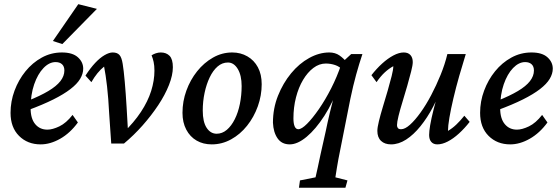

<svg xmlns="http://www.w3.org/2000/svg" viewBox="-20 -681 2668 916"><path d="M173.8 7.8Q111.3 7.8 70.8 -32.7Q30.3 -73.2 30.3 -142.6Q30.3 -197.3 49.3 -248.5Q68.4 -299.8 101.6 -340.8Q134.8 -381.8 179.2 -406.2Q223.6 -430.7 275.4 -430.7Q326.2 -430.7 351.6 -407.7Q377 -384.8 377 -353.5Q377 -329.1 362.3 -304.7Q347.7 -280.3 315.9 -255.9Q284.2 -231.4 234.4 -206.5Q184.6 -181.6 113.3 -155.3V-200.2Q171.9 -223.6 210.4 -246.6Q249 -269.5 268.1 -293.9Q287.1 -318.4 287.1 -344.7Q287.1 -364.3 275.9 -374.5Q264.6 -384.8 245.1 -384.8Q214.8 -384.8 187.5 -356.4Q160.2 -328.1 143.1 -278.8Q126 -229.5 126 -165Q126 -115.2 147.9 -88.9Q169.9 -62.5 206.1 -62.5Q230.5 -62.5 263.2 -78.1Q295.9 -93.8 326.2 -132.8L351.6 -96.7Q314.5 -45.9 267.1 -19Q219.7 7.8 173.8 7.8ZM277.3 -470.7 232.4 -485.4 353.5 -661.1 442.4 -638.7Z M510.7 3.9 501 -136.7Q497.1 -213.9 490.7 -269Q484.4 -324.2 476.6 -363.3Q443.4 -336.9 416 -289.1L387.7 -320.3Q411.1 -356.4 434.1 -380.9Q457 -405.3 479 -418Q501 -430.7 517.6 -430.7Q539.1 -430.7 549.8 -418.9Q560.5 -407.2 565.4 -376Q570.3 -346.7 575.2 -291Q580.1 -235.4 584 -169.9L590.8 -51.8L568.4 -47.9Q619.1 -96.7 652.3 -147Q685.5 -197.3 701.2 -247.1Q716.8 -296.9 716.8 -343.8Q716.8 -368.2 712.9 -385.7Q709 -403.3 703.1 -417Q711.9 -422.9 723.6 -426.8Q735.4 -430.7 747.1 -430.7Q773.4 -430.7 789.1 -414.6Q804.7 -398.4 804.7 -360.4Q804.7 -322.3 786.1 -275.4Q767.6 -228.5 734.9 -179.2Q702.1 -129.9 660.2 -82.5Q618.2 -35.2 571.3 3.9Z M990.2 7.8Q949.2 7.8 918 -10.3Q886.7 -28.3 868.7 -62.5Q850.6 -96.7 850.6 -142.6Q850.6 -197.3 869.1 -248.5Q887.7 -299.8 920.4 -340.8Q953.1 -381.8 996.1 -406.2Q1039.1 -430.7 1087.9 -430.7Q1127.9 -430.7 1160.2 -412.1Q1192.4 -393.6 1210.4 -359.9Q1228.5 -326.2 1228.5 -279.3Q1228.5 -225.6 1210 -173.8Q1191.4 -122.1 1158.7 -81.1Q1126 -40 1082.5 -16.1Q1039.1 7.8 990.2 7.8ZM1013.7 -43Q1040 -43 1062 -61.5Q1084 -80.1 1100.1 -112.3Q1116.2 -144.5 1124.5 -185.5Q1132.8 -226.6 1132.8 -270.5Q1132.8 -321.3 1114.3 -352.1Q1095.7 -382.8 1067.4 -382.8Q1040 -382.8 1018.1 -363.8Q996.1 -344.7 980.5 -312Q964.8 -279.3 956.1 -238.3Q947.3 -197.3 947.3 -153.3Q947.3 -99.6 965.8 -71.3Q984.4 -43 1013.7 -43Z M1709 -422.9Q1701.2 -399.4 1693.8 -375.5Q1686.5 -351.6 1679.2 -325.2Q1671.9 -298.8 1665 -270Q1658.2 -241.2 1651.4 -209L1605.5 22.5Q1592.8 84 1587.4 118.7Q1582 153.3 1580.1 165L1637.7 179.7L1627.9 214.8H1406.2L1411.1 179.7L1485.4 165Q1489.3 147.5 1495.6 119.6Q1502 91.8 1508.8 57.6L1534.2 -55.7Q1541 -89.8 1553.7 -144Q1566.4 -198.2 1589.8 -279.3H1599.6Q1569.3 -193.4 1527.8 -128.9Q1486.3 -64.5 1442.9 -28.3Q1399.4 7.8 1362.3 7.8Q1324.2 7.8 1304.2 -21Q1284.2 -49.8 1282.2 -95.7Q1282.2 -164.1 1306.2 -224.1Q1330.1 -284.2 1368.7 -331.1Q1407.2 -377.9 1455.1 -404.3Q1502.9 -430.7 1550.8 -430.7Q1579.1 -430.7 1599.6 -416.5Q1620.1 -402.3 1640.6 -377L1616.2 -345.7Q1600.6 -363.3 1579.1 -370.6Q1557.6 -377.9 1534.2 -377.9Q1502.9 -377.9 1475.1 -356.9Q1447.3 -335.9 1425.8 -299.8Q1404.3 -263.7 1392.1 -216.3Q1379.9 -168.9 1379.9 -116.2Q1379.9 -91.8 1385.7 -78.1Q1391.6 -64.5 1403.3 -64.5Q1418.9 -64.5 1444.8 -90.3Q1470.7 -116.2 1501.5 -160.6Q1532.2 -205.1 1560.1 -259.8Q1587.9 -314.5 1607.4 -372.1L1619.1 -389.6L1655.3 -422.9Z M1906.2 -430.7Q1926.8 -430.7 1938 -418.5Q1949.2 -406.2 1949.2 -384.8Q1949.2 -370.1 1941.4 -339.8Q1933.6 -309.6 1922.9 -271.5Q1912.1 -233.4 1900.4 -195.8Q1888.7 -158.2 1881.3 -127.9Q1874 -97.7 1874 -84Q1874 -75.2 1878.4 -69.8Q1882.8 -64.5 1893.6 -64.5Q1912.1 -64.5 1936 -85.9Q1960 -107.4 1986.3 -144Q2012.7 -180.7 2037.1 -227.1Q2061.5 -273.4 2082 -323.7Q2102.5 -374 2114.3 -422.9H2202.1Q2186.5 -373 2170.9 -318.4Q2155.3 -263.7 2143.1 -211.9Q2130.9 -160.2 2124 -119.6Q2117.2 -79.1 2117.2 -56.6Q2137.7 -68.4 2156.7 -86.4Q2175.8 -104.5 2195.3 -128.9L2220.7 -99.6Q2196.3 -68.4 2169.4 -43.9Q2142.6 -19.5 2116.2 -5.9Q2089.8 7.8 2066.4 7.8Q2047.9 7.8 2037.6 -3.9Q2027.3 -15.6 2027.3 -37.1Q2027.3 -53.7 2032.2 -83.5Q2037.1 -113.3 2049.3 -161.6Q2061.5 -210 2082 -279.3H2091.8Q2073.2 -222.7 2045.9 -170.9Q2018.6 -119.1 1985.8 -78.6Q1953.1 -38.1 1917.5 -15.1Q1881.8 7.8 1845.7 7.8Q1815.4 7.8 1797.9 -8.8Q1780.3 -25.4 1780.3 -56.6Q1780.3 -72.3 1787.6 -102.5Q1794.9 -132.8 1806.6 -171.4Q1818.4 -210 1829.6 -248.5Q1840.8 -287.1 1848.6 -318.4Q1856.4 -349.6 1856.4 -365.2Q1835 -353.5 1815.4 -335.4Q1795.9 -317.4 1776.4 -289.1L1752 -322.3Q1776.4 -353.5 1803.2 -377.9Q1830.1 -402.3 1856.9 -416.5Q1883.8 -430.7 1906.2 -430.7Z M2414.1 7.8Q2351.6 7.8 2311 -32.7Q2270.5 -73.2 2270.5 -142.6Q2270.5 -197.3 2289.6 -248.5Q2308.6 -299.8 2341.8 -340.8Q2375 -381.8 2419.4 -406.2Q2463.9 -430.7 2515.6 -430.7Q2566.4 -430.7 2591.8 -407.7Q2617.2 -384.8 2617.2 -353.5Q2617.2 -329.1 2602.5 -304.7Q2587.9 -280.3 2556.2 -255.9Q2524.4 -231.4 2474.6 -206.5Q2424.8 -181.6 2353.5 -155.3V-200.2Q2412.1 -223.6 2450.7 -246.6Q2489.3 -269.5 2508.3 -293.9Q2527.3 -318.4 2527.3 -344.7Q2527.3 -364.3 2516.1 -374.5Q2504.9 -384.8 2485.4 -384.8Q2455.1 -384.8 2427.7 -356.4Q2400.4 -328.1 2383.3 -278.8Q2366.2 -229.5 2366.2 -165Q2366.2 -115.2 2388.2 -88.9Q2410.2 -62.5 2446.3 -62.5Q2470.7 -62.5 2503.4 -78.1Q2536.1 -93.8 2566.4 -132.8L2591.8 -96.7Q2554.7 -45.9 2507.3 -19Q2460 7.8 2414.1 7.8Z"/></svg>

Font: Crimson Pro Medium
Style: Italic
Weight: 500
Italic angle: -12°
Designer: Jacques Le Bailly
Foundry: Baron von Fonthausen
Version: Version 1.003